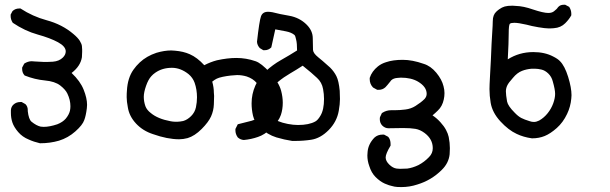

<svg xmlns="http://www.w3.org/2000/svg" viewBox="-20 -469 2540 800"><path d="M25.4 2Q25.4 -3.9 25.4 -9.8Q26.4 -24.4 36.1 -33.2Q47.9 -43.9 64.5 -43.9Q66.4 -43.9 70.3 -43.9L85.9 -35.2Q95.7 -25.4 95.7 -10.7Q95.7 -8.8 95.7 -5.9Q99.6 28.3 111.3 38.1Q131.8 54.7 149.4 58.6Q156.2 59.6 162.1 59.6Q186.5 59.6 218.8 48.8Q241.2 40 253.9 25.4Q267.6 8.8 271.5 -7.8Q273.4 -17.6 273.4 -26.4Q273.4 -52.7 260.7 -79.1Q252.9 -95.7 231 -112.8Q209 -129.9 167 -133.8Q125 -137.7 83 -154.3L82 -155.3Q72.3 -166 72.3 -181.6Q72.3 -183.6 72.3 -187.5L81.1 -204.1Q96.7 -213.9 112.3 -213.9Q119.1 -213.9 125 -212.9Q152.3 -210.9 163.1 -210.9Q173.8 -210.9 176.8 -210.9Q187.5 -210.9 200.2 -211.9Q226.6 -213.9 242.2 -229.5Q253.9 -241.2 253.9 -254.9Q253.9 -275.4 221.7 -293Q189.5 -310.5 136.7 -325.2Q84 -339.8 33.2 -374Q24.4 -387.7 24.4 -401.4Q24.4 -404.3 24.4 -408.2L32.2 -422.9Q43.9 -433.6 59.6 -433.6Q61.5 -433.6 65.4 -433.6Q116.2 -400.4 173.8 -384.8Q239.3 -367.2 286.1 -327.1Q304.7 -311.5 312.5 -298.8Q320.3 -286.1 321.3 -277.3Q322.3 -268.6 322.3 -262.7Q322.3 -256.8 322.3 -252.9Q322.3 -241.2 321.3 -230.5Q315.4 -193.4 278.3 -165Q314.5 -130.9 328.6 -95.2Q342.8 -59.6 342.8 -32.2Q342.8 -24.4 341.8 -17.6Q337.9 13.7 331.1 31.2Q324.2 51.8 293.9 78.6Q263.7 105.5 225.6 117.2Q188.5 127.9 147.5 127.9H146.5Q121.1 122.1 99.6 112.3Q73.2 101.6 55.7 81.1Q38.1 60.5 31.7 41.5Q25.4 22.5 25.4 2Z M960.9 74.2Q960.9 72.3 960.9 68.4L970.7 48.8Q1002.9 41 1028.3 34.2Q1051.8 28.3 1071.3 5.9Q1086.9 -13.7 1086.9 -34.2Q1086.9 -52.7 1078.1 -78.1Q1070.3 -99.6 1049.8 -123Q1034.2 -141.6 1007.8 -150.4Q988.3 -156.2 967.8 -156.2Q960 -156.2 941.9 -154.3Q923.8 -152.3 907.7 -148.9Q891.6 -145.5 882.8 -141.1Q874 -136.7 864.3 -128.9Q871.1 -104.5 871.1 -83Q872.1 -75.2 872.1 -69.3Q872.1 -50.8 871.1 -34.2Q870.1 -7.8 859.4 16.1Q848.6 40 820.3 68.4Q791 97.7 761.7 106.4Q743.2 111.3 726.6 111.3Q677.7 111.3 617.2 89.8Q575.2 76.2 546.9 45.9Q518.6 15.6 512.7 -21.5Q507.8 -46.9 507.8 -64Q507.8 -81.1 508.8 -90.8Q511.7 -144.5 536.1 -178.7Q546.9 -194.3 562.5 -209Q590.8 -235.4 631.8 -249Q665 -258.8 693.4 -258.8Q701.2 -258.8 709 -257.8Q744.1 -254.9 770.5 -243.2Q801.8 -229.5 831.1 -197.3Q857.4 -210.9 883.8 -217.8Q927.7 -227.5 964.8 -227.5Q1005.9 -227.5 1044.9 -213.9Q1068.4 -206.1 1105 -166.5Q1141.6 -127 1151.4 -90.8Q1158.2 -64.5 1158.2 -41Q1158.2 -13.7 1150.4 9.8Q1147.5 17.6 1144.5 23.4Q1134.8 42 1108.4 67.4Q1082 92.8 1054.7 101.6Q1027.3 111.3 996.1 114.3Q981.4 113.3 970.7 103.5Q960.9 89.8 960.9 74.2ZM800.8 -63.5Q800.8 -95.7 791 -124Q783.2 -145.5 765.6 -160.2Q732.4 -186.5 696.3 -186.5Q656.2 -186.5 627 -166Q617.2 -159.2 610.4 -151.4Q597.7 -137.7 588.4 -110.8Q579.1 -84 579.1 -65.4Q579.1 -45.9 585.9 -26.4Q591.8 -10.7 608.4 2Q637.7 26.4 690.4 36.1Q701.2 38.1 707.5 38.1Q713.9 38.1 721.2 38.1Q728.5 38.1 743.2 35.2Q760.7 30.3 776.4 14.6Q792 -1 796.4 -22Q800.8 -43 800.8 -63.5Z M1028.3 -38.1Q1028.3 -77.1 1043.9 -112.3Q1057.6 -144.5 1086.9 -171.9Q1116.2 -199.2 1150.9 -218.8Q1185.5 -238.3 1217.8 -258.8Q1217.8 -289.1 1213.9 -303.7Q1210.9 -319.3 1207 -323.2Q1194.3 -334 1171.4 -338.4Q1148.4 -342.8 1127 -346.7L1110.4 -271.5Q1098.6 -259.8 1083 -259.8Q1081.1 -259.8 1077.1 -259.8L1062.5 -268.6Q1051.8 -280.3 1050.8 -294.9Q1060.5 -381.8 1067.4 -400.9Q1074.2 -419.9 1096.7 -419.9Q1104.5 -419.9 1115.2 -418Q1144.5 -410.2 1185.5 -403.3Q1228.5 -395.5 1257.8 -366.2Q1283.2 -340.8 1283.2 -309.6Q1284.2 -279.3 1284.2 -260.7Q1285.2 -247.1 1305.7 -230.5Q1326.2 -213.9 1337.9 -203.1Q1351.6 -191.4 1355.5 -187.5Q1372.1 -170.9 1381.8 -151.4Q1391.6 -131.8 1395.5 -90.8Q1396.5 -77.1 1396.5 -56.2Q1396.5 -35.2 1391.6 -7.8Q1383.8 38.1 1349.6 72.8Q1315.4 107.4 1276.4 113.3Q1244.1 118.2 1210 118.2Q1205.1 118.2 1199.2 118.2H1197.3Q1165 113.3 1131.8 103.5Q1093.8 91.8 1063.5 62.5Q1040 39.1 1034.2 13.2Q1028.3 -12.7 1028.3 -38.1ZM1094.7 -32.2Q1094.7 -28.3 1094.7 -23.4Q1095.7 -2 1108.4 12.7Q1121.1 28.3 1138.7 35.6Q1156.2 43 1179.2 47.4Q1202.1 51.8 1221.7 51.8Q1267.6 51.8 1293.9 37.1Q1304.7 31.2 1315.4 12.7Q1330.1 -11.7 1330.1 -56.6Q1330.1 -77.1 1326.2 -97.7Q1321.3 -126 1300.8 -144.5Q1280.3 -164.1 1241.2 -195.3Q1215.8 -178.7 1189 -163.1Q1162.1 -147.5 1139.6 -128.9Q1118.2 -112.3 1110.4 -94.7Q1101.6 -77.1 1098.1 -64Q1094.7 -50.8 1094.7 -32.2Z M1610.4 -9.8H1626Q1645.5 -9.8 1668.9 -12.7Q1692.4 -15.6 1710.9 -27.3Q1734.4 -42 1749 -56.6Q1757.8 -66.4 1757.8 -78.1Q1757.8 -107.4 1721.7 -128.9Q1693.4 -145.5 1650.4 -145.5Q1643.6 -145.5 1637.7 -144.5Q1619.1 -143.6 1609.4 -133.8L1607.4 -130.9Q1591.8 -111.3 1585.9 -105.5Q1574.2 -94.7 1557.6 -94.7Q1555.7 -94.7 1551.8 -94.7L1534.2 -104.5Q1520.5 -119.1 1520.5 -138.7Q1520.5 -142.6 1520.5 -144.5Q1529.3 -171.9 1554.7 -192.4Q1569.3 -204.1 1588.9 -210Q1617.2 -219.7 1658.2 -219.7Q1698.2 -219.7 1745.1 -203.1Q1774.4 -194.3 1797.9 -166Q1821.3 -137.7 1828.1 -109.4Q1832 -94.7 1832 -81.1Q1832 -67.4 1829.1 -54.7Q1823.2 -26.4 1804.7 -8.8Q1794.9 1 1782.2 11.7Q1799.8 23.4 1814.9 40Q1830.1 56.6 1838.4 72.3Q1846.7 87.9 1849.6 101.6Q1854.5 126 1854.5 148.4Q1854.5 161.1 1853.5 173.8Q1849.6 210.9 1820.3 239.3Q1777.3 282.2 1718.8 299.8Q1686.5 310.5 1652.3 310.5Q1632.8 310.5 1623.5 308.6Q1614.3 306.6 1609.9 305.2Q1605.5 303.7 1600.6 302.7Q1591.8 299.8 1583 295.9Q1563.5 287.1 1544.9 268.6Q1527.3 251 1518.6 222.7Q1510.7 201.2 1510.7 178.7Q1510.7 170.9 1511.7 163.1Q1514.6 130.9 1540 104.5Q1553.7 91.8 1574.2 91.8Q1576.2 91.8 1580.1 91.8L1596.7 100.6L1598.6 102.5Q1607.4 113.3 1607.4 130.9Q1607.4 132.8 1607.4 137.7Q1586.9 171.9 1586.9 187Q1586.9 202.1 1602.1 216.8Q1617.2 231.4 1632.8 233.4Q1641.6 234.4 1646.5 234.4Q1663.1 234.4 1676.8 233.4Q1699.2 230.5 1723.6 218.8Q1748 206.1 1767.6 185.5Q1783.2 169.9 1783.2 148.4Q1783.2 110.4 1749 85Q1730.5 71.3 1710.9 67.9Q1691.4 64.5 1659.7 64.5Q1627.9 64.5 1598.6 65.4Q1584 65.4 1572.3 53.7Q1562.5 43 1562.5 27.3Q1562.5 20.5 1563.5 18.6L1571.3 2L1573.2 1Q1589.8 -9.8 1610.4 -9.8Z M2095.7 -221.7Q2143.6 -252 2202.1 -252Q2250 -252 2285.2 -233.4Q2304.7 -223.6 2313.5 -213.9Q2333 -194.3 2347.2 -148.9Q2361.3 -103.5 2361.3 -72.3Q2361.3 -65.4 2360.4 -58.6Q2357.4 -24.4 2342.8 5.9Q2326.2 41 2299.8 64.5Q2273.4 87.9 2249.5 97.7Q2225.6 107.4 2197.3 107.4H2196.3Q2161.1 102.5 2132.8 88.9Q2098.6 73.2 2064.9 36.6Q2031.2 0 2024.4 -41Q2019.5 -70.3 2019.5 -97.7Q2019.5 -105.5 2020 -118.2Q2020.5 -130.9 2022 -157.7Q2023.4 -184.6 2025.4 -220.7Q2028.3 -295.9 2030.8 -331.1Q2033.2 -366.2 2033.2 -380.4Q2033.2 -394.5 2037.1 -404.3Q2041 -414.1 2047.9 -420.4Q2054.7 -426.8 2060.5 -430.7Q2071.3 -438.5 2083 -441.9Q2094.7 -445.3 2115.2 -445.3Q2122.1 -445.3 2129.9 -444.3Q2161.1 -443.4 2200.2 -429.7Q2244.1 -415 2264.6 -415Q2279.3 -415 2288.1 -421.9Q2300.8 -431.6 2304.7 -438.5L2307.6 -441.4Q2315.4 -449.2 2329.1 -449.2Q2331.1 -449.2 2335 -449.2L2351.6 -440.4Q2360.4 -426.8 2360.4 -412.1Q2360.4 -409.2 2360.4 -405.3Q2351.6 -388.7 2335 -372.1Q2316.4 -353.5 2288.1 -351.6Q2280.3 -350.6 2266.1 -350.6Q2252 -350.6 2223.1 -355.5Q2194.3 -360.4 2173.8 -366.2Q2139.6 -374 2123 -374Q2109.4 -374 2104.5 -370.1Q2099.6 -365.2 2099.6 -329.1Q2099.6 -293 2095.7 -221.7ZM2283.2 -129.9Q2278.3 -149.4 2264.6 -162.6Q2251 -175.8 2235.8 -179.2Q2220.7 -182.6 2210.4 -182.6Q2200.2 -182.6 2194.3 -182.6Q2172.9 -180.7 2155.3 -173.8Q2134.8 -166 2117.2 -144.5Q2098.6 -124 2093.3 -112.3Q2087.9 -100.6 2087.9 -87.9Q2087.9 -74.2 2092.8 -45.9Q2096.7 -27.3 2124 0Q2138.7 15.6 2151.9 22.5Q2165 29.3 2187.5 36.1Q2195.3 39.1 2205.1 39.1Q2214.8 39.1 2226.6 33.2Q2247.1 21.5 2262.2 2.4Q2277.3 -16.6 2285.2 -38.6Q2293 -60.5 2293 -78.1Q2293 -95.7 2283.2 -129.9Z"/></svg>

Font: JasonHandwriting2
Style: SemiBold
Weight: 600
Version: Version 1.04.7